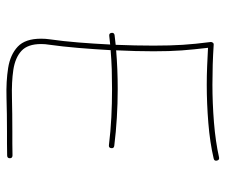

<svg xmlns="http://www.w3.org/2000/svg" viewBox="-72 -640 700 596"><g transform="rotate(90 278.0 -342.0)"><path d="M82 -338.4Q81.1 -346.7 89.4 -347.7Q104.5 -349.6 119.1 -351.1Q121.6 -412.1 121.6 -468.8Q121.6 -521.5 119.1 -559.3Q116.7 -597.2 110.4 -646Q109.9 -648.4 112.1 -652.1Q114.3 -655.8 119.1 -655.3Q149.9 -653.3 180.9 -652.3Q211.9 -651.4 242.7 -651.4Q300.3 -651.4 360.1 -656.2Q419.9 -661.1 468.3 -671.9Q476.6 -673.8 478.5 -665.5Q480.5 -657.2 472.2 -655.3Q422.4 -643.6 361.6 -638.7Q300.8 -633.8 242.7 -633.8Q214.4 -633.8 185.5 -635Q156.7 -636.2 128.4 -637.7Q133.8 -592.3 136.5 -555.9Q139.2 -519.5 139.2 -468.8Q139.2 -414.1 136.2 -352.5Q193.8 -357.4 256.3 -357.4Q301.3 -357.4 345.2 -354.7Q389.2 -352.1 432.6 -346.7Q440.9 -345.7 439.9 -337.4Q439 -329.1 430.7 -330.1Q387.7 -335.4 344.2 -337.6Q300.8 -339.8 256.3 -339.8Q224.6 -339.8 195.1 -338.9Q165.5 -337.9 135.7 -335.4Q132.8 -284.2 128.7 -234.6Q124.5 -185.1 118.7 -144Q116.7 -132.3 116.7 -119.6Q116.7 -78.1 137.9 -58.6Q159.2 -39.1 196.8 -33.4Q234.4 -27.8 283.2 -29.1Q332 -30.3 387.2 -30.3Q406.7 -30.3 425.5 -30.3Q444.3 -30.3 462.4 -30.8Q471.2 -30.8 471.2 -22.5Q471.2 -14.2 462.4 -14.2Q444.3 -13.7 425.5 -13.7Q406.7 -13.7 387.2 -13.7Q334.5 -13.7 283.4 -12.2Q232.4 -10.7 190.9 -17.3Q149.4 -23.9 124.8 -47.1Q100.1 -70.3 100.1 -119.6Q100.1 -133.8 102.1 -147Q107.9 -187 111.8 -235.4Q115.7 -283.7 118.2 -334Q105 -332.5 91.3 -331.1Q83 -330.1 82 -338.4Z"/></g></svg>

Font: Mikhak-FD Thin
Style: Regular
Weight: 100
Designer: Amin Abedi
Version: Version 3.2